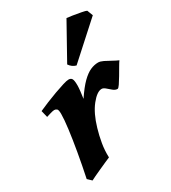

<svg xmlns="http://www.w3.org/2000/svg" viewBox="-181 -809 818 921"><g transform="rotate(-30 228.0 -348.5)"><path d="M455.6 -415Q449.7 -407.2 439 -388.7Q428.2 -370.1 416.3 -349.9Q404.3 -329.6 394.3 -314.9Q384.3 -300.3 379.4 -300.3Q367.2 -300.3 355.5 -310.1Q343.8 -319.8 333 -329.3Q322.3 -338.9 312.5 -338.9Q287.1 -338.9 254.4 -298.1Q221.7 -257.3 201.2 -187Q190.4 -150.4 184.1 -113Q177.7 -75.7 179.2 -36.6Q170.9 -33.2 153.3 -25.4Q135.7 -17.6 115.2 -8.3Q94.7 1 78.1 8.8Q61.5 16.6 55.7 20L34.7 0Q49.3 -69.3 60.5 -134.3Q71.8 -199.2 78.4 -251Q85 -302.7 85 -332Q85 -354.5 79.1 -359.6Q73.2 -364.7 64.9 -364.7Q58.1 -364.7 42.5 -360.1Q26.9 -355.5 19.5 -353L10.3 -390.6Q30.8 -399.9 58.6 -411.4Q86.4 -422.9 114.7 -433.1Q143.1 -443.4 165.3 -450.2Q187.5 -457 197.3 -457Q210.9 -457 216.1 -447.5Q221.2 -438 221.2 -410.6Q221.2 -400.4 219 -379.9Q216.8 -359.4 213.9 -340.8Q245.6 -388.2 271 -413.1Q296.4 -438 318.4 -447.5Q340.3 -457 361.3 -457Q373 -457 389.6 -449Q406.2 -440.9 423.8 -430.9Q441.4 -420.9 455.6 -415ZM440.9 -697.8 453.1 -666 265.1 -496.1Q242.2 -502.4 228.5 -522.9L336.9 -717.3Q345.7 -716.8 368.7 -713.1Q391.6 -709.5 413.6 -705.3Q435.5 -701.2 440.9 -697.8Z"/></g></svg>

Font: Gentium Book Plus
Style: Bold Italic
Weight: 700
Italic angle: -8°
Designer: Victor Gaultney, Annie Olsen, Iska Routamaa, Becca Hirsbrunner
Foundry: SIL International
Version: Version 6.101